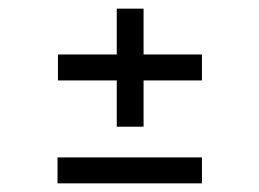

<svg xmlns="http://www.w3.org/2000/svg" viewBox="-20 -479 600 444"><path d="M250 -186V-293H114V-353H250V-459H312V-353H447V-293H312V-186ZM113 -55V-115H447V-55Z"/></svg>

Font: Baskervville SC
Style: Regular
Weight: 400
Designer: Alexis Faudot, Rémi Forte, Morgane Pierson, Rafael Ribas, Tanguy Vanlaeys, Rosalie Wagner, Thomas Huot-Marchand
Foundry: ANRT
Version: Version 1.100